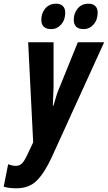

<svg xmlns="http://www.w3.org/2000/svg" viewBox="-89 -776 582 1036"><path d="M-69 231 -45 110Q-23 119 -4 119Q17 119 30 105.5Q43 92 57 62L90 -8L63 -548H200V-305Q198 -235 196 -205H199Q218 -273 232 -304L331 -548H473L189 75Q151 157 109.5 198.5Q68 240 -1 240Q-42 240 -69 231ZM134 -669Q134 -705 155.5 -730.5Q177 -756 214 -756Q237 -756 250 -743.5Q263 -731 263 -708Q263 -669 241 -644Q219 -619 188 -619Q134 -619 134 -669ZM309 -669Q309 -705 330.5 -730.5Q352 -756 389 -756Q412 -756 425 -743.5Q438 -731 438 -708Q438 -669 416 -644Q394 -619 362 -619Q336 -619 322.5 -631.5Q309 -644 309 -669Z"/></svg>

Font: Noto Sans Display Ex Bold Cond
Style: Italic
Weight: 800
Width: 3
Italic angle: -12°
Designer: Monotype Design team
Foundry: Monotype Imaging Inc.
Version: Version 1.000